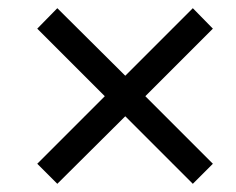

<svg xmlns="http://www.w3.org/2000/svg" viewBox="-20 -561 577 469"><path d="M451 -112 500 -161 335 -326 500 -491 451 -541 286 -376 120 -541 71 -491 236 -326 71 -161 120 -112 286 -277Z"/></svg>

Font: Source Serif Pro Semibold
Style: Italic
Weight: 600
Italic angle: -12°
Designer: Frank Grießhammer
Foundry: Adobe Systems Incorporated
Version: Version 3.001;hotconv 1.0.111;makeotfexe 2.5.65597